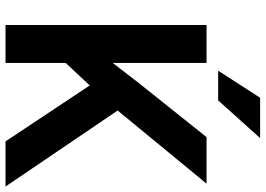

<svg xmlns="http://www.w3.org/2000/svg" viewBox="-150 -790 940 679"><g transform="rotate(90 319.5 -450.0)"><path d="M202.1 -710.9V0H67.9V-710.9ZM628.9 -710.9 343.8 -364.3 180.7 -189.9 156.7 -320.3 270 -467.3 464.4 -710.9ZM479.5 0 258.3 -333 354.5 -419.9 639.2 0ZM229.5 -752 325.2 -900.4H467.8L334.5 -752Z"/></g></svg>

Font: Roboto SemiBold
Style: Regular
Weight: 600
Designer: Christian Robertson
Foundry: Google
Version: Version 3.009; 2024